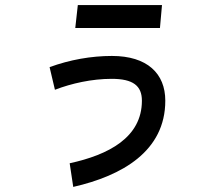

<svg xmlns="http://www.w3.org/2000/svg" viewBox="-20 -678 840 755"><path d="M617 -658H286L276 -568H609ZM254 -36 268 57C461 13 630 -84 630 -282C630 -389 559 -458 420 -458C339 -458 254 -443 175 -414L196 -325C261 -350 341 -368 419 -368C503 -368 538 -341 538 -282C538 -137 406 -69 254 -36Z"/></svg>

Font: Smiley Sans Oblique
Style: Regular
Weight: 400
Italic angle: -8°
Designer: oooooohmygosh, Nagisa Chen, Janine Sui, Heda Shi, Jian Li
Foundry: atelierAnchor
Version: Version 2.0.1